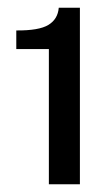

<svg xmlns="http://www.w3.org/2000/svg" viewBox="-20 -847 289 495"><path d="M106 -372V-720.5H22V-768.5Q80.5 -768 104.8 -782.8Q129 -797.5 131.5 -827H186V-372Z"/></svg>

Font: Public Sans Thin SemiBold
Style: Regular
Weight: 600
Version: Version 2.001